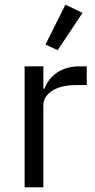

<svg xmlns="http://www.w3.org/2000/svg" viewBox="-20 -799 407 819"><path d="M332 -744 259 -779 174 -609 226 -585ZM165 0V-350C165 -399 217 -436 303 -436H350V-516H319C235 -516 188 -470 170 -421H165V-516H85V0Z"/></svg>

Font: LVC Sans
Style: Regular
Weight: 400
Designer: Mike Abbink, Paul van der Laan, Pieter van Rosmalen
Foundry: Bold Monday
Version: Version 3.0